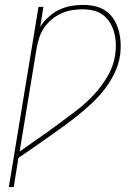

<svg xmlns="http://www.w3.org/2000/svg" viewBox="-20 -763 540 783"><path d="M16 0 137 -735H157L144 -653Q157 -675 177.5 -693.5Q198 -712 221 -723Q244 -734 269 -738.5Q294 -743 319 -743Q345 -743 370 -737Q395 -731 414.5 -716.5Q434 -702 446.5 -680.5Q459 -659 465 -635Q471 -611 472 -585Q473 -559 469 -533Q463 -498 447 -464.5Q431 -431 408 -401Q385 -371 357.5 -345Q330 -319 300.5 -295Q271 -271 240.5 -249Q210 -227 179 -205Q148 -183 117 -161.5Q86 -140 55 -119L36 0ZM60 -145Q98 -172 137 -199Q176 -226 214 -254Q252 -282 290 -311Q328 -340 360.5 -374.5Q393 -409 417.5 -450Q442 -491 449 -535Q453 -558 452.5 -581.5Q452 -605 446.5 -627Q441 -649 430 -668Q419 -687 402 -700.5Q385 -714 362.5 -719.5Q340 -725 317 -725Q295 -725 273.5 -721.5Q252 -718 231.5 -709Q211 -700 193 -685.5Q175 -671 161.5 -652Q148 -633 141 -612Q134 -591 130 -570Z"/></svg>

Font: Iosevka Thin
Style: Italic
Weight: 100
Italic angle: -9°
Monospace: yes
Designer: Belleve Invis
Foundry: Belleve Invis
Version: Version 32.5.0; ttfautohint (v1.8.4)